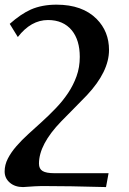

<svg xmlns="http://www.w3.org/2000/svg" viewBox="-24 -507 544 811"><path d="M423.8 283.2Q266.6 278.8 152.8 278.8Q133.3 278.8 73.2 283.2Q39.1 283.2 17.3 264.4Q-4.4 245.6 -4.4 217.3Q-4.4 189 9.3 162.6Q22.9 136.2 45.2 110.6Q67.4 85 95.9 59.1Q124.5 33.2 154.3 6.1Q184.1 -21 212.6 -50.8Q241.2 -80.6 263.4 -113.8Q285.6 -147 299.3 -184.8Q313 -222.7 313 -266.6Q313 -337.4 279.3 -378.9Q243.2 -422.4 178.7 -422.4Q106.9 -422.4 51.3 -350.6L17.1 -406.2Q64.5 -448.2 106.4 -466.8Q153.3 -487.3 214.8 -487.3Q324.2 -487.3 384.3 -426.8Q436.5 -374 436.5 -295.9Q436.5 -204.6 343.3 -105Q316.4 -76.7 288.6 -49.1Q260.7 -21.5 234.4 5.9Q140.6 103 140.6 184.1Q140.6 206.1 155.8 215.3Q170.9 224.6 206.1 224.6H434.6Z"/></svg>

Font: Kelvinch
Style: Bold
Weight: 700
Designer: Paul James Miller
Foundry: High-Logic / Made with FontCreator
Version: Version 3.501;March 28, 2021;FontCreator 13.0.0.2683 64-bit